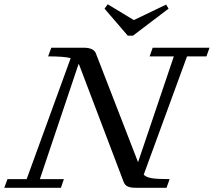

<svg xmlns="http://www.w3.org/2000/svg" viewBox="-53 -889 1012 909"><path d="M551.8 -720.2 441.9 -848.1 457 -868.7 580.6 -793.9 733.4 -867.2 745.1 -848.1 576.7 -720.2ZM-32.7 0 -17.6 -41H73.2L281.7 -613.8Q250.5 -622.1 174.8 -622.1L189.9 -663.1H342.8Q390.6 -663.1 400.9 -636.2L600.6 -121.1L770 -622.1H655.3L669.9 -663.1H939L924.3 -622.1H832.5L627.4 -62Q639.2 -49.8 665 -45.4Q690.9 -41 750 -41L735.4 0H589.4Q564.5 0 551.3 -6.3Q538.1 -12.7 532.7 -26.9L322.8 -579.6Q320.8 -584.5 319.3 -586.9L135.7 -41H249.5L235.4 0Z"/></svg>

Font: Elstob 6pt
Style: Italic
Weight: 400
Italic angle: -20°
Designer: Peter S. Baker
Version: Version 1.015